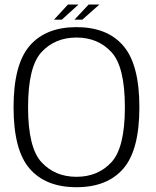

<svg xmlns="http://www.w3.org/2000/svg" viewBox="-20 -796 665 821"><path d="M307 4.5Q438.5 4.5 507.2 -74.8Q576 -154 576 -337.5Q576 -520.5 507.2 -600.2Q438.5 -680 307 -680Q175.5 -680 106.8 -600.2Q38 -520.5 38 -337.5Q38 -154 106.8 -74.8Q175.5 4.5 307 4.5ZM307 -40Q215.5 -40 157.8 -102Q100 -164 100 -337.5Q100 -511.5 157.8 -573.5Q215.5 -635.5 307 -635.5Q398.5 -635.5 456.2 -573.5Q514 -511.5 514 -337.5Q514 -164 456.2 -102Q398.5 -40 307 -40ZM298.5 -712H332L405 -776.5H359ZM211 -712H244.5L315.5 -776.5H270.5Z"/></svg>

Font: Anybody UltraCondensed Thin Light
Style: Regular
Weight: 300
Version: Version 1.111